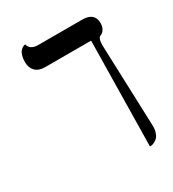

<svg xmlns="http://www.w3.org/2000/svg" viewBox="-175 -648 826 915"><g transform="rotate(-30 237.5 -190.5)"><path d="M423.8 -360.8 439.9 85.9Q440.9 107.9 435.8 124.3Q430.7 140.6 423.3 148.7Q416 156.7 406.2 161.9Q396.5 167 390.4 168Q384.3 168.9 378.9 168.9L388.2 -408.2H134.8Q100.6 -408.2 82.3 -426.8Q64 -445.3 64 -477.1Q64 -497.1 68.4 -511.7Q72.8 -526.4 79.1 -533.4Q85.4 -540.5 91.8 -544.4Q98.1 -548.3 102.5 -548.8L106.9 -549.8Q115.7 -516.1 159.2 -516.1H400.9Q469.2 -516.1 469.2 -458Q469.2 -439 460.7 -425Q452.1 -411.1 439.9 -407.2Q423.8 -401.9 423.8 -360.8Z"/></g></svg>

Font: Linear Smooth
Style: Regular
Weight: 400
Designer: Philipp H. Poll, Flanker
Foundry: Philipp H. Poll, reworked by Flanker
Version: Version 1.061 | FøM Fix